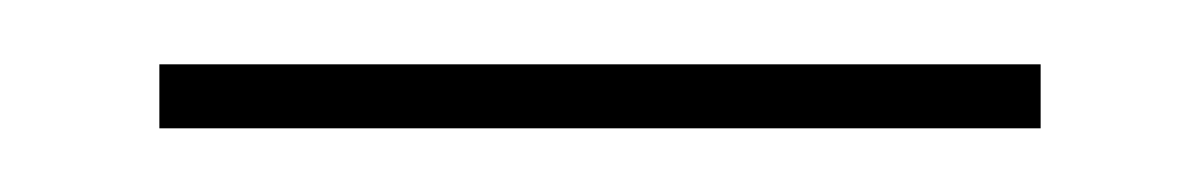

<svg xmlns="http://www.w3.org/2000/svg" viewBox="-20 -356 375 60"><path d="M305.2 -335.9V-315.9H29.8V-335.9Z"/></svg>

Font: Sinkin Sans 100 Thin
Style: Regular
Weight: 100
Designer: Keith Bates
Foundry: K-Type
Version: Sinkin Sans (version 1.0)  by Keith Bates   •   © 2014   www